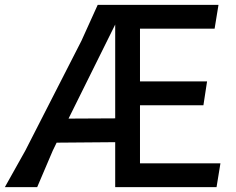

<svg xmlns="http://www.w3.org/2000/svg" viewBox="-36 -770 973 790"><path d="M871 -98 855 0H438V-185L197 -183L181 -150L117 0H-16L68 -150L299 -602L366 -750H863L847 -652H540V-435H816L801 -337H540V-98ZM438 -283V-669L246 -282Z"/></svg>

Font: Farro
Style: Regular
Weight: 400
Designer: Aceler Chua
Foundry: Grayscale Limited
Version: Version 1.101